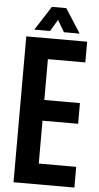

<svg xmlns="http://www.w3.org/2000/svg" viewBox="-63 -1011 541 1049"><g transform="rotate(5 207.0 -486.5)"><path d="M52.7 0V-800H386.5V-686.3H181.2V-462.4H376.5V-348.9H181.2V-113.7H386.5V0ZM93 -840.5 178.2 -972.8H257L341.9 -840.5H255.6L217.7 -905L179.4 -840.5Z"/></g></svg>

Font: Big Shoulders Thin
Style: Regular
Weight: 100
Version: Version 2.002